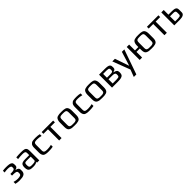

<svg xmlns="http://www.w3.org/2000/svg" viewBox="659 -2677 5068 5068"><g transform="rotate(-45 3192.5 -143.0)"><path d="M50 -7V-78Q125 -56 186 -56Q255 -56 287 -71.5Q319 -87 319 -131V-162Q319 -199 286.5 -211.5Q254 -224 195 -224H140V-286H178Q239 -286 271 -300Q303 -314 303 -350V-380Q303 -432 183 -432Q120 -432 60 -420V-485Q117 -494 182 -494Q259 -494 302 -486Q345 -478 369 -456Q394 -434 394 -385V-346Q394 -314 370.5 -293.5Q347 -273 310 -267V-263Q413 -247 413 -174V-124Q413 -90 399.5 -63.5Q386 -37 364 -23Q334 -4 288.5 3Q243 10 186 10Q127 10 50 -7Z M523 -144Q523 -199 538.5 -229.5Q554 -260 591.5 -273Q629 -286 698 -286H843V-363Q843 -390 832.5 -404.5Q822 -419 797.5 -425Q773 -431 726 -431Q651 -431 560 -419V-485Q659 -494 739 -494Q823 -494 863 -481.5Q903 -469 918 -438Q933 -407 933 -342V0H846V-46Q835 10 700 10Q631 10 593.5 -3Q556 -16 539.5 -49Q523 -82 523 -144ZM715 -49Q764 -49 798 -56Q843 -65 843 -98V-230H704Q661 -230 642 -223.5Q623 -217 617 -199Q611 -181 611 -141Q611 -105 618 -85.5Q625 -66 643 -57.5Q661 -49 697 -49Z M1071 0ZM1160 -2Q1129 -10 1112 -26Q1095 -42 1083 -73Q1071 -103 1071 -148V-326Q1071 -407 1102 -442Q1119 -462 1136.5 -472.5Q1154 -483 1182 -487Q1210 -491 1232 -492.5Q1254 -494 1294 -494Q1363 -494 1432 -479V-413Q1352 -433 1283 -433Q1231 -433 1206.5 -425.5Q1182 -418 1172.5 -398.5Q1163 -379 1163 -339V-141Q1163 -104 1173.5 -86Q1184 -68 1211.5 -60.5Q1239 -53 1293 -53Q1366 -53 1439 -72V-4Q1371 10 1284 10Q1234 10 1211.5 8Q1189 6 1160 -2Z M1675 -418H1505V-484H1934V-418H1765V0H1675Z M2087 -14Q2054 -29 2039 -62.5Q2024 -96 2024 -153V-321Q2024 -366 2035 -400Q2046 -434 2064 -453Q2079 -470 2109.5 -479.5Q2140 -489 2172 -492Q2208 -494 2247 -494Q2299 -494 2325.5 -491.5Q2352 -489 2382 -481Q2413 -472 2430 -454Q2447 -436 2459 -402Q2470 -367 2470 -321V-153Q2470 -68 2431 -29Q2415 -13 2385 -4Q2355 5 2323 8Q2285 10 2247 10Q2183 10 2151 5.5Q2119 1 2087 -14ZM2345 -62Q2363 -70 2370.5 -88.5Q2378 -107 2378 -140V-336Q2378 -381 2367 -401.5Q2356 -422 2329.5 -428.5Q2303 -435 2247 -435Q2191 -435 2164.5 -428.5Q2138 -422 2127 -401.5Q2116 -381 2116 -336V-140Q2116 -107 2123.5 -88.5Q2131 -70 2149 -62Q2167 -53 2186 -51Q2205 -49 2247 -49Q2289 -49 2308 -51Q2327 -53 2345 -62Z M2592 0ZM2681 -2Q2650 -10 2633 -26Q2616 -42 2604 -73Q2592 -103 2592 -148V-326Q2592 -407 2623 -442Q2640 -462 2657.5 -472.5Q2675 -483 2703 -487Q2731 -491 2753 -492.5Q2775 -494 2815 -494Q2884 -494 2953 -479V-413Q2873 -433 2804 -433Q2752 -433 2727.5 -425.5Q2703 -418 2693.5 -398.5Q2684 -379 2684 -339V-141Q2684 -104 2694.5 -86Q2705 -68 2732.5 -60.5Q2760 -53 2814 -53Q2887 -53 2960 -72V-4Q2892 10 2805 10Q2755 10 2732.5 8Q2710 6 2681 -2Z M3119 -14Q3086 -29 3071 -62.5Q3056 -96 3056 -153V-321Q3056 -366 3067 -400Q3078 -434 3096 -453Q3111 -470 3141.5 -479.5Q3172 -489 3204 -492Q3240 -494 3279 -494Q3331 -494 3357.5 -491.5Q3384 -489 3414 -481Q3445 -472 3462 -454Q3479 -436 3491 -402Q3502 -367 3502 -321V-153Q3502 -68 3463 -29Q3447 -13 3417 -4Q3387 5 3355 8Q3317 10 3279 10Q3215 10 3183 5.5Q3151 1 3119 -14ZM3377 -62Q3395 -70 3402.5 -88.5Q3410 -107 3410 -140V-336Q3410 -381 3399 -401.5Q3388 -422 3361.5 -428.5Q3335 -435 3279 -435Q3223 -435 3196.5 -428.5Q3170 -422 3159 -401.5Q3148 -381 3148 -336V-140Q3148 -107 3155.5 -88.5Q3163 -70 3181 -62Q3199 -53 3218 -51Q3237 -49 3279 -49Q3321 -49 3340 -51Q3359 -53 3377 -62Z M3648 -484H3860Q3925 -484 3964 -476.5Q4003 -469 4021 -451Q4038 -434 4043 -416Q4048 -398 4048 -366V-349Q4048 -310 4028 -291Q4008 -272 3961 -262V-258Q4077 -238 4077 -157V-128Q4077 -79 4057.5 -51.5Q4038 -24 3993 -12Q3948 0 3867 0H3648ZM3868 -280Q3908 -280 3928 -286.5Q3948 -293 3955 -307.5Q3962 -322 3962 -352V-358Q3962 -385 3954.5 -398Q3947 -411 3926.5 -416.5Q3906 -422 3865 -422H3738V-280ZM3872 -65Q3919 -65 3943 -71Q3967 -77 3976 -90.5Q3985 -104 3985 -131V-163Q3985 -188 3964 -205Q3942 -221 3877 -221H3738V-65Z M4330 7 4143 -484H4241L4376 -89H4378L4500 -484H4591L4348 208H4254Z M4960 -14Q4927 -29 4912 -62.5Q4897 -96 4897 -153V-211H4771V0H4681V-484H4771V-266H4897V-321Q4897 -366 4908 -400Q4919 -434 4937 -453Q4952 -470 4982.5 -479.5Q5013 -489 5045 -492Q5081 -494 5120 -494Q5172 -494 5198.5 -491.5Q5225 -489 5255 -481Q5286 -472 5303 -454Q5320 -436 5332 -402Q5343 -367 5343 -321V-153Q5343 -68 5304 -29Q5288 -13 5258 -4Q5228 5 5196 8Q5158 10 5120 10Q5056 10 5024 5.5Q4992 1 4960 -14ZM5218 -62Q5236 -70 5243.5 -88.5Q5251 -107 5251 -140V-336Q5251 -381 5240 -401.5Q5229 -422 5202.5 -428.5Q5176 -435 5120 -435Q5064 -435 5037.5 -428.5Q5011 -422 5000 -401.5Q4989 -381 4989 -336V-140Q4989 -107 4996.5 -88.5Q5004 -70 5022 -62Q5040 -53 5059 -51Q5078 -49 5120 -49Q5162 -49 5181 -51Q5200 -53 5218 -62Z M5605 -418H5435V-484H5864V-418H5695V0H5605Z M5972 -484H6062V-309H6186Q6248 -309 6284.5 -300Q6321 -291 6338 -268.5Q6355 -246 6355 -205V-105Q6355 0 6178 0H5972ZM6172 -58Q6201 -58 6232 -66Q6267 -75 6267 -117V-178Q6267 -207 6259.5 -222Q6252 -237 6232.5 -243Q6213 -249 6174 -249H6061V-58Z"/></g></svg>

Font: Play
Style: Regular
Weight: 400
Designer: Jonas Hecksher (Cyrillic expansion: Cyreal)
Foundry: Jonas Hecksher, Playtype, e-types AS
Version: Version 2.101; ttfautohint (v1.5.65-e2d9)